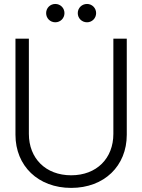

<svg xmlns="http://www.w3.org/2000/svg" viewBox="-20 -919 705 951"><path d="M332.5 11.7C496.6 11.7 607.9 -97.2 607.9 -251.5V-727.5H541.5V-255.9C541.5 -134.8 459 -50.8 332.5 -50.8C206.1 -50.8 123 -134.8 123 -255.9V-727.5H56.6V-251.5C56.6 -97.2 168.9 11.7 332.5 11.7ZM208.5 -854C208.5 -828.6 228.5 -808.6 253.9 -808.6C279.3 -808.6 299.3 -828.6 299.3 -854C299.3 -879.4 279.3 -899.4 253.9 -899.4C228.5 -899.4 208.5 -879.4 208.5 -854ZM365.2 -854C365.2 -828.6 385.3 -808.6 411.1 -808.6C436 -808.6 456.1 -828.6 456.1 -854C456.1 -879.4 436 -899.4 411.1 -899.4C385.3 -899.4 365.2 -879.4 365.2 -854Z"/></svg>

Font: Guggenheim Sans Display Light
Style: Regular
Weight: 300
Designer: Modified by Tom Baber under direction of Pentagram Design 2023
Foundry: rsms
Version: Version 1.001;Glyphs 3.1.2 (3151)